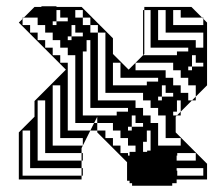

<svg xmlns="http://www.w3.org/2000/svg" viewBox="-20 -572 714 612"><path d="M460 -492V-516H440V-492ZM172 -516V-540H160V-516ZM244 -516V-540H220V-516ZM268 -492V-516H244V-492ZM628 -492V-512L624 -516H556V-540H532V-492ZM460 -468V-492H440V-468ZM460 -444V-468H440V-444ZM292 -468V-492H268V-468ZM460 -444H440V-420H460ZM196 -516H160V-504H148V-492H160V-504H196ZM628 -420V-468H508V-540H484V-444H604V-420ZM440 -400 436 -396H544V-408H580V-420H440ZM628 -372H592V-360H580V-348H592V-360H628ZM340 -372V-300H448V-312H484V-324H364V-372ZM256 -408H244V-204H352V-216H388V-228H268V-420H256ZM556 -108V-132H508V-204H484V-228H460V-252H436V-276H316V-468H292V-252H412V-228H436V-204H460V-180H484V-108ZM244 -108V-132H172V-300H148V-108ZM390 -50V-36H412V-108H388V-132H364V-156H340V-180H290V-200L280 -180H290V-156H316V-132H340V-108H364V-84H388V-52ZM448 -120H436V-60H604V-84H460V-132H448ZM628 -12V-36H390V-12ZM220 -468V-492H208V-468ZM244 -468H208V-456H196V-444H208V-456H244ZM268 -420V-444H256V-420ZM604 -372V-396H592V-372ZM508 -276V-300H496V-276ZM532 -276H496V-264H484V-252H496V-264H532ZM556 -228V-252H544V-228ZM412 -180V-204H400V-180ZM244 -12H240V-36H76V-156H52V-12H240V0H40V-150L90 -200V-250L190 -350L40 -500L52 -512V-516H56L52 -512V-492H76V-468H100V-444H124V-420H148V-396H172V-372H196V-156H268L240 -100V-84H244V-60H240V-84H124V-252H100V-60H240V-36H244ZM436 -180H400V-168H388V-156H400V-168H436ZM460 -132V-156H448V-132ZM544 -216H532V-204H544L540 -200V-150L640 -50V0H390V-12H388V-52L290 -150V-156H268L280 -180H220V-396H196V-420H172V-444H148V-468H124V-492H100V-516H56L90 -550H112V-552H160V-550H240L340 -450V-400L390 -350L436 -396V-540H440V-516H460V-540H440V-550H590L624 -516H628V-512L640 -500V-300L604 -264V-252H592L604 -264V-300H580V-324H556V-348H532V-372H412V-348H508V-324H532V-300H556V-276H580V-252H592L556 -216V-204H544L556 -216V-228H544ZM529 20H401V12H393V4H385V-76H393V-88H417V-92H433V-88H449V-92H465V-88H497V-92H545V-76H543V-60H545V-44H543V-28H545V-12H543V12H529Z"/></svg>

Font: Rubik Broken Fax
Style: Regular
Weight: 400
Designer: Hubert and Fischer, NaN
Foundry: Hubert and Fischer, NaN
Version: Version 2.201